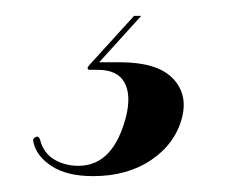

<svg xmlns="http://www.w3.org/2000/svg" viewBox="-20 -22 306 242"><path d="M149 -2H158L105 56.5H131.5Q177.5 56.5 197.2 76.2Q217 96 209.5 126Q201 159 170.8 179.5Q140.5 200 97.5 200Q64 200 44.8 187.2Q25.5 174.5 22 156.5Q21 152.5 24.5 151Q28.5 148.5 30.5 154Q34.5 170.5 48 178.8Q61.5 187 79 187Q123 187 139 124.5Q145.5 97.5 136.8 81.8Q128 66 103 66H94Q87 66 93.5 59Z"/></svg>

Font: Fraunces 144pt S000 SemiBold
Style: Italic
Weight: 600
Italic angle: -16°
Version: Version 1.000; ttfautohint (v1.8.3)